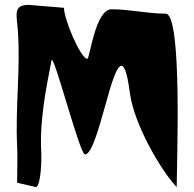

<svg xmlns="http://www.w3.org/2000/svg" viewBox="-20 -755 796 787"><path d="M50.2 -6 128.2 12C148.3 2.5 150.7 -103.1 149.2 -129C141.9 -256.6 166.9 -383.9 191.2 -507C198.5 -543.5 306.9 -122 328.2 -122C395 -122 466.2 -728 512.2 -375C529.4 -243.5 641.5 -53.7 704.2 12C704.2 -75.1 728.4 -699 659.2 -699C584.4 -699 510.9 -717 437.2 -717C370.4 -717 347.7 -514 338.2 -514C310.7 -514 242.2 -675.4 242.2 -723C242.2 -723.2 98.2 -735 98.2 -735C32.1 -735 48.6 -694.7 53.2 -630C64.5 -472.5 42.4 -314.1 50.2 -156C52.7 -106.1 50.2 -56 50.2 -6Z"/></svg>

Font: Rocketfuel
Style: Regular
Weight: 400
Designer: Mew Too
Foundry: Cannot Into Space Fonts.
Version: Version 0.27